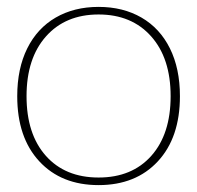

<svg xmlns="http://www.w3.org/2000/svg" viewBox="-20 -527 572 557"><path d="M30 -248Q30 -328 59 -386.5Q88 -445 141.5 -476Q195 -507 266 -507Q337 -507 390.5 -476Q444 -445 473 -386.5Q502 -328 502 -248Q502 -128 438 -59Q374 10 266 10Q158 10 94 -59Q30 -128 30 -248ZM475 -248Q475 -358 418.5 -421.5Q362 -485 266 -485Q170 -485 113.5 -421.5Q57 -358 57 -248Q57 -138 113 -75Q169 -12 266 -12Q363 -12 419 -75Q475 -138 475 -248Z"/></svg>

Font: Trirong Thin
Style: Regular
Weight: 250
Designer: Katatrad Team
Foundry: CadsonDemak
Version: Version 1.001